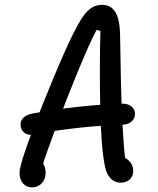

<svg xmlns="http://www.w3.org/2000/svg" viewBox="-20 -759 660 800"><path d="M64.8 -62.3Q71.8 -98.2 113.3 -208.9Q154.8 -319.7 204.8 -439Q254.8 -558.3 284.3 -617Q307 -662.7 324.3 -688.1Q341.7 -713.5 361.1 -726.2Q380.5 -738.8 405.2 -738.8Q431.2 -738.8 447.7 -724.3Q464.2 -709.8 472.1 -681.5Q480 -653.2 480.5 -607.3Q481.2 -542.3 483.8 -421Q486.3 -311.3 491.2 -225.3Q496 -139.3 503.2 -82.5L478.7 -112.8Q506.2 -101.8 520.6 -85.9Q535 -70 535 -47.7Q535 -31.8 527.8 -20.4Q520.5 -9 508.6 -3.4Q496.7 2.2 482.5 2.2Q458.3 2.2 441.5 -15Q424.7 -32.2 417.5 -64.3Q401 -143.7 397.6 -312.2Q394.2 -480.8 398.5 -630L382.3 -634.5Q353.3 -579.5 306.3 -465.7Q259.3 -351.8 215.9 -236Q172.5 -120.2 153.2 -57L130.3 -94.7Q150.2 -94.7 160.1 -77.5Q170 -60.3 170 -38.8Q170 -20.8 162.3 -7.1Q154.7 6.7 141.8 14.2Q128.8 21.7 113.5 21.7Q95.3 21.7 82 11.1Q68.7 0.5 63.8 -18.5Q58.8 -37.5 64.8 -62.3ZM65.7 -238.2Q65 -256.2 78 -268.8Q91 -281.3 114.2 -285.7Q205.3 -302.8 301.2 -313.4Q397 -324 487.5 -327Q503.8 -327.5 516.1 -322.3Q528.3 -317.2 535.2 -307.8Q542 -298.3 542.3 -286.2Q543 -274 537.2 -263.8Q531.3 -253.5 520 -246.8Q508.7 -240.2 493.2 -239.7Q401 -236.7 304.7 -226.1Q208.3 -215.5 116.8 -198.3Q102.5 -195.8 91 -200.5Q79.5 -205.2 72.9 -215.2Q66.3 -225.3 65.7 -238.2Z"/></svg>

Font: Monaspace Radon Var
Style: Regular
Weight: 400
Designer: Riley Cran and the Lettermatic Team
Version: Version 1.000 (Monaspace Radon Var)